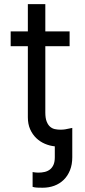

<svg xmlns="http://www.w3.org/2000/svg" viewBox="-20 -696 406 921"><path d="M313.9 -474.4H197.4V-156.2Q197.4 -129.6 203.7 -113.5Q209.9 -97.3 220 -88.4Q230.1 -79.5 243.1 -76.7Q256 -73.9 269.9 -73.9Q277 -73.9 282.5 -74.4Q288 -74.9 292.6 -75.6L326.7 -82.4V58.2Q326.7 93.4 315.7 120.7Q304.7 148.1 285.5 166.7Q266.3 185.4 240.4 195Q214.5 204.5 184.7 204.5Q171.9 204.5 158.9 204Q146 203.5 136.4 200.3V129.3Q141.7 130.3 148.8 131.2Q155.9 132.1 163.4 132.1Q180.4 132.1 195 128.6Q209.5 125 220.2 116.5Q230.8 108 236.9 93.8Q242.9 79.5 242.9 58.2V6Q218.4 3.6 195.1 -6.4Q171.9 -16.3 153.8 -33.7Q135.7 -51.1 124.6 -76Q113.6 -100.9 113.6 -133.5V-474.4H31.2V-545.5H113.6V-676.1H197.4V-545.5H313.9Z"/></svg>

Font: Fast_Sans
Style: Regular
Weight: 400
Designer: Rasmus Andersson
Foundry: rsms
Version: Version 3.018;git-588b23468